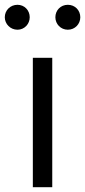

<svg xmlns="http://www.w3.org/2000/svg" viewBox="-42 -781 355 801"><path d="M95 0H176V-540H95ZM31 -657C60 -657 82 -681 82 -709C82 -738 60 -761 31 -761C1 -761 -22 -738 -22 -709C-22 -681 1 -657 31 -657ZM241 -657C271 -657 293 -681 293 -709C293 -738 271 -761 241 -761C211 -761 189 -738 189 -709C189 -681 211 -657 241 -657Z"/></svg>

Font: Source Han Sans JP Normal
Style: Regular
Weight: 350
Designer: Ryoko NISHIZUKA 西塚涼子 (kana, bopomofo & ideographs); Paul D. Hunt (Latin, Greek & Cyrillic); Sandoll Communications 산돌커뮤니
Foundry: Adobe
Version: Version 2.002;hotconv 1.0.116;makeotfexe 2.5.65601